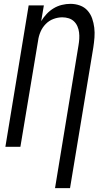

<svg xmlns="http://www.w3.org/2000/svg" viewBox="-20 -763 540 998"><path d="M266 215 388 -527Q391 -544 392 -561Q393 -578 391 -594.5Q389 -611 382.5 -626Q376 -641 364.5 -652Q353 -663 337 -668Q321 -673 304 -673Q281 -673 258 -664.5Q235 -656 217.5 -638Q200 -620 190.5 -597.5Q181 -575 178 -552L86 0H8L129 -735H208L194 -653Q206 -673 222.5 -690.5Q239 -708 259 -720Q279 -732 301.5 -737.5Q324 -743 346 -743Q372 -743 395.5 -734.5Q419 -726 435 -708Q451 -690 459 -667Q467 -644 470 -619Q473 -594 471 -568Q469 -542 465 -516L344 215Z"/></svg>

Font: Iosevka SS04
Style: Italic
Weight: 400
Italic angle: -9°
Monospace: yes
Designer: Belleve Invis
Foundry: Belleve Invis
Version: Version 19.0.0; ttfautohint (v1.8.4)